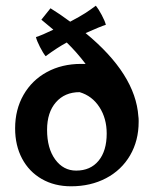

<svg xmlns="http://www.w3.org/2000/svg" viewBox="-20 -642 548 673"><path d="M466 -215Q466 -149 436 -97.5Q406 -46 352 -17.5Q298 11 229 11Q171 11 126.5 -14.5Q82 -40 57.5 -86Q33 -132 33 -192Q33 -258 62.5 -309.5Q92 -361 144.5 -389.5Q197 -418 264 -418H280Q249 -459 214 -493Q182 -476 140 -445Q131 -456 120 -477.5Q109 -499 106 -512Q128 -519 167 -538L125 -573L157 -613Q188 -594 226 -566Q260 -584 278 -595.5Q296 -607 316 -622Q325 -611 336.5 -589.5Q348 -568 351 -555Q334 -550 280 -526Q455 -382 465 -234Q466 -229 466 -219V-218V-217V-216ZM354 -174Q354 -227 328.5 -266.5Q303 -306 259 -319Q207 -319 176 -283.5Q145 -248 145 -187Q145 -122 173.5 -83Q202 -44 247 -44Q297 -44 325.5 -78.5Q354 -113 354 -174Z"/></svg>

Font: Mirza SemiBold
Style: Regular
Weight: 600
Designer: Arabic design by Kourosh Beigpour, Latin design by Eduardo Tunni, engineering by Lasse Fister
Version: Version 1.0010g